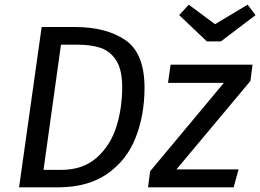

<svg xmlns="http://www.w3.org/2000/svg" viewBox="-20 -805 1118 825"><path d="M601 -428Q601 -311 563 -214Q525 -117 441.5 -58.5Q358 0 228 0H62L159 -689H300Q437 -689 519 -632.5Q601 -576 601 -428ZM242 -613 167 -75H242Q336 -75 395 -127Q454 -179 479.5 -259Q505 -339 505 -430Q505 -506 479 -546Q453 -586 411.5 -599.5Q370 -613 314 -613ZM1056 -457 738 -77H1005L984 0H616L625 -69L942 -449H702L713 -527H1065ZM1078 -740 929 -627H869L750 -740L791 -785L904 -701L1044 -785Z"/></svg>

Font: FiraGO
Style: Italic
Weight: 400
Italic angle: -8°
Designer: bBox Type GmbH
Foundry: bBox Type GmbH
Version: Version 1.001